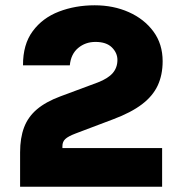

<svg xmlns="http://www.w3.org/2000/svg" viewBox="-20 -706 672 726"><path d="M56 0V-130Q56 -184.5 71 -224.2Q86 -264 119.5 -292.5Q153 -321 208 -341.5L350.5 -394.5Q389 -409.5 406.5 -430Q424 -450.5 424 -479.5Q424 -506 403 -526.8Q382 -547.5 341 -547.5Q303 -547.5 275.5 -524.5Q248 -501.5 244 -459H67Q66.5 -538 103.8 -588.2Q141 -638.5 203 -662.2Q265 -686 338 -686Q409 -686 467.2 -660Q525.5 -634 560.2 -586.8Q595 -539.5 595 -474.5Q595 -423 576.5 -383Q558 -343 517 -311.8Q476 -280.5 408 -255L266.5 -201.5Q237.5 -190.5 226.8 -180.2Q216 -170 216 -153.5V-146H593V0Z"/></svg>

Font: Karla ExtraBold
Style: Regular
Weight: 800
Designer: Jonathan Pinhorn
Version: Version 2.001